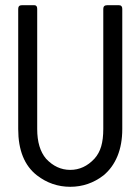

<svg xmlns="http://www.w3.org/2000/svg" viewBox="-20 -659 540 738"><path d="M123 -163Q123 -89 157 -49Q197 -6 250 -6Q303 -6 343 -49Q361 -69 369 -96.5Q377 -124 377 -163V-625Q377 -639 392 -639H437Q450 -639 450 -625V-163Q450 -104 431.5 -59Q413 -14 378 15Q321 59 250 59Q179 59 122 15Q50 -41 50 -163V-625Q50 -639 64 -639H112Q123 -639 123 -625Z"/></svg>

Font: NanumGothicCoding
Style: Regular
Weight: 400
Monospace: yes
Designer: Kwon Bruce; Nicolas Noh; Sung-woo Choi; Go-un Cha; Soo-hyun Park;
Foundry: NHN Corporation
Version: Version 2.000;PS 1;hotconv 1.0.49;makeotf.lib2.0.14853